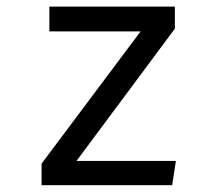

<svg xmlns="http://www.w3.org/2000/svg" viewBox="-20 -546 640 566"><path d="M205.5 -71.5H498.5L487.5 0H102.5V-63.5L394.5 -453.5H125.5V-526.5H495.5V-461.5Z"/></svg>

Font: Fira Code Light
Style: Regular
Weight: 400
Monospace: yes
Version: Version 5.002